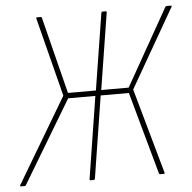

<svg xmlns="http://www.w3.org/2000/svg" viewBox="-55 -704 752 753"><g transform="rotate(-5 321.0 -327.5)"><path d="M-3 0Q-5 0 -5.5 -1Q-6 -2 -5 -5L194 -340L115 -650Q114 -655 118 -655H132Q136 -655 137 -651L213 -349H323L371 -651Q372 -655 376 -655H387Q393 -655 392 -651L344 -349H452L623 -652Q625 -655 630 -655H644Q650 -655 647 -650L469 -340L563 -5Q564 -2 563 -1Q562 0 560 0H546Q542 0 541 -3L451 -328H340L289 -5Q288 0 283 0H272Q267 0 268 -5L319 -328H212L17 -3Q16 0 12 0Z"/></g></svg>

Font: Sofia Sans Condensed Thin
Style: Italic
Weight: 250
Italic angle: -9°
Version: Version 4.100